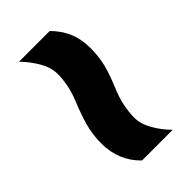

<svg xmlns="http://www.w3.org/2000/svg" viewBox="-10 -655 606 606"><g transform="rotate(45 293.0 -352.5)"><path d="M274 -289Q237 -305 209.5 -310.5Q182 -316 159 -316Q130 -316 100.5 -299Q71 -282 45 -257V-394Q71 -420 102.5 -433.5Q134 -447 174 -447Q203 -447 232.5 -441.5Q262 -436 311 -416Q348 -400 376.5 -394.5Q405 -389 427 -389Q455 -389 485 -406Q515 -423 540 -448V-311Q489 -258 411 -258Q382 -258 352.5 -264Q323 -270 274 -289Z"/></g></svg>

Font: Noto Sans Black
Style: Regular
Weight: 900
Designer: Monotype Design Team
Foundry: Monotype Imaging Inc.
Version: Version 2.007